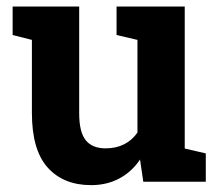

<svg xmlns="http://www.w3.org/2000/svg" viewBox="-20 -548 663 579"><path d="M254.9 10.3Q171.4 10.3 123.8 -42.7Q76.2 -95.7 76.2 -207.5V-427.7L18.1 -442.4V-528.3H76.2H218.8V-206.5Q218.8 -149.9 238.5 -125.2Q258.3 -100.6 298.3 -100.6Q330.1 -100.6 354.5 -113Q378.9 -125.5 394.5 -148.4V-427.7L331.5 -442.4V-528.3H394.5H537.1V-100.1L600.6 -85.4V0H412.1L402.3 -66.9Q377.4 -29.8 339.8 -9.8Q302.2 10.3 254.9 10.3Z"/></svg>

Font: Robotiche
Style: Bold
Weight: 700
Designer: Google
Version: Version 2.001